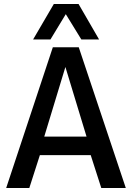

<svg xmlns="http://www.w3.org/2000/svg" viewBox="-20 -943 661 963"><path d="M11 0 245 -706H375L611 0H488L435 -165H180L127 0ZM202 -258H414L308 -607ZM146 -745 250 -923H374L477 -745H388L310 -872L233 -745Z"/></svg>

Font: Georama ExtraCondensed Thin Medium
Style: Regular
Weight: 500
Version: Version 1.001